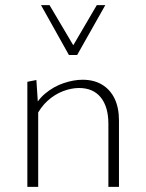

<svg xmlns="http://www.w3.org/2000/svg" viewBox="-20 -724 567 744"><path d="M400 0V-244Q400 -310 370.5 -346.5Q341 -383 286 -383Q257 -383 225 -371Q193 -359 165 -334Q137 -309 117 -268L101 -285Q121 -333 154.5 -361Q188 -389 227 -402Q266 -415 300 -415Q344 -415 375.5 -396Q407 -377 424 -342Q441 -307 441 -257V0ZM86 0V-407L121 -414L128 -308V0ZM247 -511 256 -535 355 -704H388L279 -511ZM247 -511 139 -704H172L272 -535L279 -511Z"/></svg>

Font: Ysabeau ExtraLight
Style: Regular
Weight: 250
Designer: Christian Thalmann (Catharsis Fonts)
Version: Version 2.002